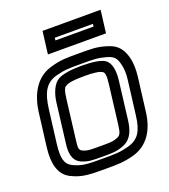

<svg xmlns="http://www.w3.org/2000/svg" viewBox="-131 -773 798 904"><g transform="rotate(-20 268.0 -321.0)"><path d="M534 -321C538 -355 537 -386 532 -410C521 -457 501 -489 451 -504C401 -520 373 -519 310 -519C247 -519 219 -520 166 -504C89 -482 49 -410 38 -321L17 -153C8 -78 21 -17 74 9C126 35 166 35 242 35C303 35 335 35 386 21C462 0 503 -66 513 -153L534 -321ZM484 -321 463 -153C454 -77 432 -42 378 -27C334 -15 310 -15 248 -15C172 -15 144 -15 101 -36C66 -53 59 -86 67 -153L88 -321C98 -400 120 -441 175 -457C220 -469 241 -469 304 -469C367 -469 388 -469 430 -457C466 -446 474 -433 483 -394C487 -374 488 -351 484 -321ZM370 -140C365 -103 361 -91 345 -84C318 -73 304 -74 256 -74C208 -74 193 -73 169 -84C154 -91 153 -103 158 -140L182 -336C187 -377 193 -392 204 -397C219 -406 247 -410 297 -410C346 -410 374 -406 387 -397C396 -392 399 -377 394 -336L370 -140ZM420 -140 444 -336C450 -385 442 -425 417 -441C397 -454 356 -460 303 -460C250 -460 208 -454 184 -441C156 -425 138 -385 132 -336L108 -140C102 -97 107 -56 143 -39C177 -23 203 -24 249 -24C296 -24 322 -23 359 -39C400 -56 414 -97 420 -140ZM466 -589 474 -652 477 -677H452H211H186L183 -652L175 -589L172 -564H197H438H463L466 -589ZM419 -614H228L229 -627H420L419 -614Z"/></g></svg>

Font: Gamestation Display Outline
Style: Italic
Weight: 400
Designer: Jonas Hecksher
Foundry: Jonas Hecksher, Playtypeª, e-types AS
Version: Version 1.003